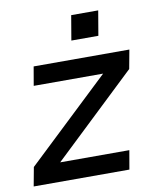

<svg xmlns="http://www.w3.org/2000/svg" viewBox="-98 -749 674 812"><g transform="rotate(-10 239.0 -343.0)"><path d="M-4 -81 -19 0H392L406 -81H109L465 -419L480 -500H69L55 -419H353ZM245 -580H361L379 -686H263Z"/></g></svg>

Font: Uncut Sans Medium
Style: Italic
Weight: 500
Italic angle: -10°
Designer: Kasper Nordkvist
Foundry: Uncut Type
Version: Version 1.111;FEAKit 1.0